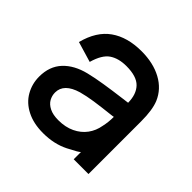

<svg xmlns="http://www.w3.org/2000/svg" viewBox="-142 -649 813 813"><g transform="rotate(45 264.5 -242.5)"><path d="M216.8 27.3Q159.7 27.3 118.7 6.3Q77.6 -14.6 56.9 -51Q36.1 -87.4 36.1 -130.4Q36.1 -191.9 72 -230.5Q107.9 -269 171.4 -284.7Q207 -293.5 251.5 -300.5Q295.9 -307.6 353.5 -314.9L380.9 -318.4Q380.4 -368.7 354 -396Q327.6 -423.3 266.1 -423.3Q219.7 -423.3 189.7 -403.1Q159.7 -382.8 143.6 -325.7L51.8 -353Q73.2 -436 127.9 -474.6Q182.6 -513.2 267.1 -513.2Q337.4 -513.2 387.9 -485.8Q438.5 -458.5 460 -407.7Q475.6 -369.6 475.6 -301.8V13.7H387.2V-29.8Q383.8 -23.9 333.3 1.7Q282.7 27.3 216.8 27.3ZM224.1 -57.1Q266.1 -57.1 297.9 -72.3Q329.6 -87.4 348.9 -113.5Q368.2 -139.6 374 -173.8Q380.4 -201.2 380.4 -233.4Q379.4 -233.4 372.1 -231.9Q310.5 -225.1 273.2 -219.5Q235.8 -213.9 205.6 -205.6Q131.3 -183.6 131.3 -130.4Q131.3 -111.3 140.6 -94.7Q149.9 -78.1 170.7 -67.6Q191.4 -57.1 224.1 -57.1Z"/></g></svg>

Font: Potro Sans Bangla
Style: Bold
Weight: 700
Designer: Jayed Ahsan Saad
Foundry: Codepotro
Version: Potro Sans Bangla;Version 0.996;CodepotroFonts;